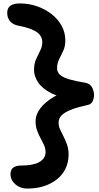

<svg xmlns="http://www.w3.org/2000/svg" viewBox="-20 -834 577 1117"><path d="M139 263Q111 263 89 251.5Q67 240 54 221Q41 202 41 179Q41 154 56.5 141.5Q72 129 105 129Q135 129 161 124.5Q187 120 205.5 110.5Q224 101 234.5 86Q245 71 245 51Q245 29 236 9.5Q227 -10 216 -30Q205 -50 196 -74Q187 -98 187 -128Q187 -168 215 -204.5Q243 -241 294 -271Q301 -275 309 -279Q292 -285 278 -292Q225 -319 201.5 -355Q178 -391 178 -426Q178 -463 190 -490Q202 -517 214 -540Q226 -563 226 -589Q226 -612 212.5 -630Q199 -648 168 -661.5Q137 -675 85 -685Q55 -691 38.5 -710.5Q22 -730 22 -759Q22 -788 41 -801Q60 -814 96 -814Q148 -814 195.5 -797.5Q243 -781 280 -752Q317 -723 338.5 -684Q360 -645 360 -599Q360 -564 348 -538.5Q336 -513 324 -489.5Q312 -466 312 -437Q312 -415 328.5 -399.5Q345 -384 381.5 -373Q418 -362 479 -352Q504 -347 515.5 -326Q527 -305 527 -281Q527 -263 519.5 -246Q512 -229 493 -224Q436 -212 398 -197.5Q360 -183 340.5 -165Q321 -147 321 -120Q321 -99 330 -80Q339 -61 350 -39.5Q361 -18 370 7.5Q379 33 379 65Q379 110 361.5 146.5Q344 183 311.5 209Q279 235 235.5 249Q192 263 139 263Z"/></svg>

Font: Shantell Sans Light SemiBold
Style: Regular
Weight: 600
Version: Version 1.008;[ac192a2d6]